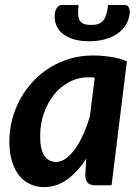

<svg xmlns="http://www.w3.org/2000/svg" viewBox="-20 -743 561 770"><path d="M17.5 0ZM427.5 0 489 -497.5C467 -506.2 444.4 -512.2 421.2 -515.5C398.1 -518.8 375 -520.5 352 -520.5C320 -520.5 289.6 -516.2 260.8 -507.8C231.9 -499.2 205.1 -487.3 180.2 -472C155.4 -456.7 133 -438.3 113 -417C93 -395.7 75.9 -372.2 61.8 -346.8C47.6 -321.2 36.7 -294 29 -265C21.3 -236 17.5 -206.2 17.5 -175.5C17.5 -144.8 21.1 -118.1 28.2 -95.2C35.4 -72.4 45.2 -53.4 57.8 -38.2C70.2 -23.1 84.9 -11.7 101.8 -4C118.6 3.7 136.7 7.5 156 7.5C190 7.5 221.2 -2.8 249.5 -23.2C277.8 -43.7 303.3 -71.7 326 -107L322 -41C322 -29.3 324.8 -19.6 330.2 -11.8C335.8 -3.9 346.3 0 362 0ZM204.5 -93.5C184.8 -93.5 169.3 -101.8 158 -118.5C146.7 -135.2 141 -161.5 141 -197.5C141 -229.2 145.9 -259.2 155.8 -287.8C165.6 -316.2 179.1 -341.2 196.2 -362.8C213.4 -384.2 233.8 -401.3 257.5 -414C281.2 -426.7 306.8 -433 334.5 -433C342.5 -433 351 -432.5 360 -431.5L340.5 -277C333.2 -251.3 324.5 -227.3 314.5 -205C304.5 -182.7 293.7 -163.2 282 -146.8C270.3 -130.2 257.9 -117.2 244.8 -107.8C231.6 -98.2 218.2 -93.5 204.5 -93.5ZM345 -643C333.3 -643 323.9 -644.3 316.8 -647C309.6 -649.7 304.1 -654.1 300.2 -660.2C296.4 -666.4 294.2 -674.7 293.5 -685C292.8 -695.3 293.3 -708 295 -723H227.5C219.8 -723 213.6 -719.4 208.8 -712.2C203.9 -705.1 201 -697.2 200 -688.5C198 -671.5 199.8 -656.1 205.5 -642.2C211.2 -628.4 220 -616.8 232 -607.2C244 -597.8 258.9 -590.4 276.8 -585.2C294.6 -580.1 314.8 -577.5 337.5 -577.5C360.2 -577.5 381 -580.1 400 -585.2C419 -590.4 435.6 -597.8 449.8 -607.2C463.9 -616.8 475.3 -628.4 484 -642.2C492.7 -656.1 498 -671.5 500 -688.5C501 -697.2 500 -705.1 497 -712.2C494 -719.4 488.5 -723 480.5 -723H413.5C411.8 -708 409.4 -695.3 406.2 -685C403.1 -674.7 398.9 -666.4 393.8 -660.2C388.6 -654.1 382 -649.7 374 -647C366 -644.3 356.3 -643 345 -643Z"/></svg>

Font: Lato
Style: Bold Italic
Weight: 700
Italic angle: -7°
Designer: Lukasz Dziedzic
Foundry: tyPoland Lukasz Dziedzic
Version: Version 2.007; 2014-02-27